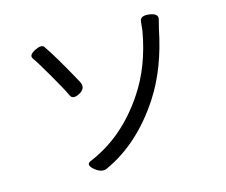

<svg xmlns="http://www.w3.org/2000/svg" viewBox="-103 -866 1207 1025"><g transform="rotate(-15 500.0 -354.0)"><path d="M301 -4Q264 -36 295 -49Q486 -127 617 -323Q709 -460 742 -649L747 -698Q750 -731 800 -724Q850 -717 842 -685L830 -638Q788 -427 693 -281Q558 -74 369 12Q339 27 301 -4ZM163 -699Q203 -719 215 -700Q262 -632 348 -475Q371 -435 331 -412Q291 -390 278 -415Q260 -455 208 -544Q156 -634 138 -658Q124 -679 163 -699Z"/></g></svg>

Font: Swei Gothic CJK TC Regular
Style: Regular
Weight: 400
Version: Version 2.129